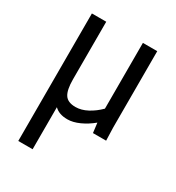

<svg xmlns="http://www.w3.org/2000/svg" viewBox="-154 -533 746 815"><g transform="rotate(30 219.0 -125.5)"><path d="M316.4 0 310.5 -47.9Q282.2 -24.4 251 -10.3Q219.7 3.9 192.4 3.9Q151.4 3.9 128.9 -18.6V187.5H58.6V-437.5H128.9V-155.3Q128.9 -103.5 143.6 -81.1Q158.2 -58.6 196.3 -58.6Q224.6 -58.6 253.9 -74.2Q283.2 -89.8 308.6 -115.2V-437.5H378.9V-63.5L380.9 0Z"/></g></svg>

Font: Sudo Variable
Style: Regular
Weight: 400
Monospace: yes
Designer: Jens Kutilek
Foundry: Jens Kutilek
Version: Version 0.040